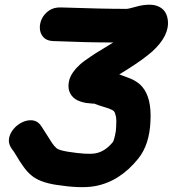

<svg xmlns="http://www.w3.org/2000/svg" viewBox="-20 -762 720 800"><path d="M373 14Q478 -4 556 -101Q603 -159 607 -258Q612 -354 573 -400Q550 -427 504 -442L477 -452L511 -473Q579 -516 615 -548Q688 -615 679 -680Q672 -731 621 -741Q597 -745 562 -738Q550 -735 531.5 -730Q513 -725 508 -725Q407 -725 234 -731Q205 -732 185 -718.5Q165 -705 155 -685Q145 -665 146 -644Q147 -623 160 -608Q173 -593 198 -591Q342 -585 452 -585L408 -558Q371 -536 356 -525Q328 -507 312 -492Q279 -462 269 -430Q255 -377 294 -349Q311 -338 339 -333Q351 -332 359 -331Q367 -330 370 -330H374Q376 -330 376 -329Q388 -324 408 -318Q431 -311 433 -310Q450 -304 455 -298Q459 -294 463 -277Q466 -259 464 -235Q464 -217 459 -196.5Q454 -176 451 -171Q418 -130 377 -123Q344 -117 262 -130Q226 -136 216 -144Q205 -154 197 -166L176 -199L151 -238Q137 -258 116 -260.5Q95 -263 73.5 -253Q52 -243 36.5 -224.5Q21 -206 17.5 -184.5Q14 -163 29 -142Q38 -131 50.5 -109.5Q63 -88 78.5 -66.5Q94 -45 110 -32Q143 -3 213 8Q315 24 373 14Z"/></svg>

Font: Balsamiq Sans
Style: Bold Italic
Weight: 700
Italic angle: -12°
Designer: Michael Angeles
Foundry: Balsamiq SRL
Version: Version 1.020; ttfautohint (v1.8.4.7-5d5b);gftools[0.9.26]